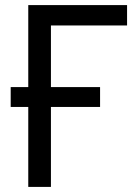

<svg xmlns="http://www.w3.org/2000/svg" viewBox="-20 -734 540 754"><path d="M479 -714H91V-392H22V-314H91V0H180V-314H373V-392H180V-634H479Z"/></svg>

Font: Noto Sans Thai
Style: Regular
Weight: 400
Designer: Monotype Design Team
Foundry: Monotype Imaging Inc.
Version: Version 1.901